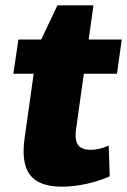

<svg xmlns="http://www.w3.org/2000/svg" viewBox="-20 -688 476 719"><path d="M211 11Q126 11 92.5 -33Q59 -77 72 -170L120 -510L195 -668H330L265 -206Q259 -164 272 -145.5Q285 -127 321 -127Q336 -127 353 -131Q370 -135 387 -143L391 -28Q368 -17 337.5 -8Q307 1 274.5 6Q242 11 211 11ZM49 -540H436L418 -412H30Z"/></svg>

Font: Pathway Extreme SemiCondensed ExtraBold
Style: Italic
Weight: 800
Width: 4
Italic angle: -8°
Version: Version 1.001;gftools[0.9.26]